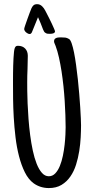

<svg xmlns="http://www.w3.org/2000/svg" viewBox="-20 -911 447 937"><path d="M375.5 -299.8Q375.5 -273.4 373.8 -240.7Q372.1 -208 366.7 -173.8Q361.3 -139.6 351.1 -107.2Q340.8 -74.7 323.2 -49.3Q305.7 -23.9 280 -8.5Q254.4 6.8 218.3 6.8Q198.2 6.8 179.2 1Q160.2 -4.9 144 -16.6Q118.7 -35.2 101.3 -70.1Q84 -105 72.8 -148.7Q61.5 -192.4 55.7 -241.5Q49.8 -290.5 47.1 -337.9Q44.4 -385.3 43.9 -427.2Q43.5 -469.2 43.5 -499Q43.5 -506.8 43.5 -521.5Q43.5 -536.1 43.7 -554Q43.9 -571.8 44.4 -590.8Q44.9 -609.9 45.9 -627.2Q46.9 -644.5 48.3 -657.7Q49.8 -670.9 52.2 -676.8Q54.7 -682.6 57.9 -685.1Q61 -687.5 67.9 -687.5Q89.8 -687.5 102.8 -674.1Q115.7 -660.6 115.7 -638.7Q115.7 -606.4 114.3 -574.2Q112.8 -542 112.8 -509.8Q112.8 -495.6 113 -468.3Q113.3 -440.9 114.7 -406Q116.2 -371.1 119.1 -331.1Q122.1 -291 127.2 -251.7Q132.3 -212.4 140.1 -176Q147.9 -139.6 158.9 -111.8Q169.9 -84 184.6 -67.4Q199.2 -50.8 218.3 -50.8Q236.3 -50.8 249.8 -64.9Q263.2 -79.1 272.2 -101.3Q281.2 -123.5 286.9 -150.9Q292.5 -178.2 295.4 -204.8Q298.3 -231.4 299.3 -254.2Q300.3 -276.9 300.3 -290Q300.3 -316.9 299.1 -349.9Q297.9 -382.8 295.7 -418.5Q293.5 -454.1 289.6 -491.2Q285.6 -528.3 280.3 -563.2Q274.9 -598.1 267.8 -629.9Q260.7 -661.6 251.5 -686.5Q250 -690.9 246.8 -697.8Q243.7 -704.6 243.7 -709Q243.7 -716.8 247.3 -720.7Q251 -724.6 256.3 -726.3Q261.7 -728 268.1 -728.3Q274.4 -728.5 279.8 -728.5Q291.5 -728.5 299.1 -727.5Q306.6 -726.6 316.9 -720.7Q323.7 -716.8 329.8 -699.2Q335.9 -681.6 341.3 -654.8Q346.7 -627.9 351.3 -594Q356 -560.1 359.9 -524.2Q363.8 -488.3 366.7 -452.6Q369.6 -417 371.6 -386.7Q373.5 -356.4 374.5 -333.5Q375.5 -310.5 375.5 -299.8ZM248.5 -757.8Q248.5 -753.9 245.6 -751.5Q242.7 -749 238.8 -747.8Q234.9 -746.6 230.5 -746.3Q226.1 -746.1 223.1 -746.1Q218.8 -746.1 213.6 -746.3Q208.5 -746.6 204.6 -749Q197.8 -752 195.1 -757.1Q192.4 -762.2 189.9 -767.6Q184.1 -783.2 178.2 -797.9Q172.4 -812.5 165.5 -827.1Q158.7 -810.1 151.9 -793.5Q145 -776.9 138.2 -759.8Q136.7 -755.4 135 -752.2Q133.3 -749 129.4 -746.1Q128.4 -745.1 124.5 -745.1Q120.6 -745.1 116 -747.3Q111.3 -749.5 107.4 -752.9Q103.5 -756.3 100.8 -760.7Q98.1 -765.1 98.1 -769.5Q98.1 -772.9 102.8 -786.9Q107.4 -800.8 113.5 -817.6Q119.6 -834.5 125.2 -849.6Q130.9 -864.7 133.3 -870.1Q137.7 -879.9 143.8 -885.3Q149.9 -890.6 161.6 -890.6Q175.3 -890.6 186 -879.9Q194.8 -871.1 200.7 -859.6Q206.5 -848.1 212.4 -836.9Q214.4 -833 220.5 -821Q226.6 -809.1 232.7 -795.9Q238.8 -782.7 243.7 -771.5Q248.5 -760.3 248.5 -757.8Z"/></svg>

Font: Just Another Hand
Style: Regular
Weight: 400
Designer: Astigmatic (AOETI)
Foundry: Astigmatic (AOETI)
Version: Version 1.001